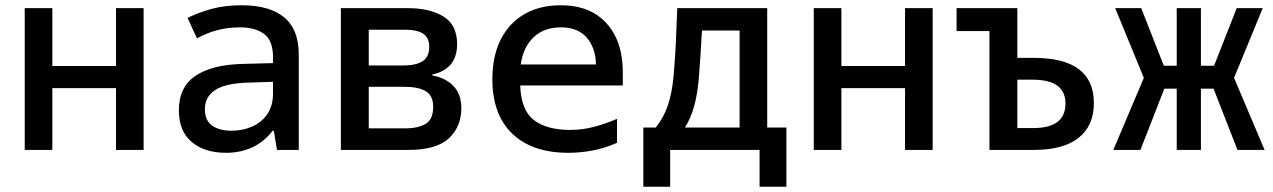

<svg xmlns="http://www.w3.org/2000/svg" viewBox="-20 -570 4840 730"><path d="M74 0V-539H179V-319H421V-539H526V0H421V-235H179V0Z M840 11Q757 11 708.5 -30.5Q660 -72 660 -150Q660 -239 723 -281.5Q786 -324 902 -327L1018 -330V-352Q1018 -416 984 -441Q950 -466 892 -466Q846 -466 805 -455Q764 -444 729 -424L693 -502Q734 -522 784 -536Q834 -550 899 -550Q1005 -550 1060.5 -504Q1116 -458 1116 -362V0H1033L1021 -73H1017Q982 -29 937.5 -9Q893 11 840 11ZM860 -73Q902 -73 938 -88.5Q974 -104 996 -135.5Q1018 -167 1018 -215V-259L928 -256Q838 -254 798.5 -228Q759 -202 759 -155Q759 -112 786.5 -92.5Q814 -73 860 -73Z M1276 0V-539H1531Q1615 -539 1666.5 -507Q1718 -475 1718 -402Q1718 -354 1693.5 -325Q1669 -296 1624 -287V-283Q1672 -275 1703 -244Q1734 -213 1734 -159Q1734 -88 1686.5 -44Q1639 0 1534 0ZM1382 -321H1511Q1562 -321 1587 -337.5Q1612 -354 1612 -392Q1612 -426 1589.5 -441.5Q1567 -457 1519 -457H1382ZM1382 -82H1519Q1571 -82 1599 -99.5Q1627 -117 1627 -164Q1627 -206 1599 -223Q1571 -240 1518 -240H1382Z M2141 11Q2004 11 1928 -61.5Q1852 -134 1852 -269Q1852 -356 1883.5 -419Q1915 -482 1973.5 -516Q2032 -550 2112 -550Q2224 -550 2286 -481.5Q2348 -413 2348 -295V-245H1958Q1961 -151 2010 -113.5Q2059 -76 2148 -76Q2194 -76 2237.5 -87.5Q2281 -99 2326 -118V-27Q2281 -7 2234 2Q2187 11 2141 11ZM1960 -325H2246Q2244 -390 2210 -428Q2176 -466 2113 -466Q2048 -466 2008.5 -428Q1969 -390 1960 -325Z M2426 140V-85H2473Q2503 -122 2519 -168.5Q2535 -215 2541 -281Q2543 -308 2545.5 -339Q2548 -370 2550 -417Q2552 -464 2555 -539H2897V-85H2970V140H2868V0H2528V140ZM2638 -285Q2633 -216 2619.5 -167.5Q2606 -119 2584 -85H2792V-454H2649Q2646 -407 2643.5 -363.5Q2641 -320 2638 -285Z M3074 0V-539H3179V-319H3421V-539H3526V0H3421V-235H3179V0Z M3742 0V-452H3617V-539H3848V-350H3910Q4139 -350 4139 -178Q4139 -92 4081 -46Q4023 0 3911 0ZM3848 -83H3908Q4031 -83 4031 -176Q4031 -267 3907 -267H3848Z M4213 0 4329 -274 4220 -539H4319L4405 -320H4454V-539H4546V-320H4596L4682 -539H4781L4672 -274L4788 0H4685L4594 -233H4546V0H4454V-233H4407L4316 0Z"/></svg>

Font: Noto Sans Mono Medium
Style: Regular
Weight: 500
Designer: Monotype Design Team
Foundry: Monotype Imaging Inc.
Version: Version 2.014